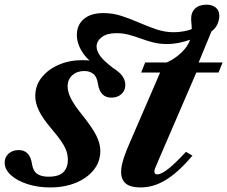

<svg xmlns="http://www.w3.org/2000/svg" viewBox="-50 -792 973 822"><path d="M552 10.5Q509 10.5 488.8 -6Q468.5 -22.5 468.5 -57Q468.5 -70.5 472 -86.8Q475.5 -103 483 -124.5Q490.5 -146 503 -175L635.5 -481.5H554.5L571.5 -524.5H663.5Q697 -539 725.8 -566Q754.5 -593 764 -622Q744.5 -614.5 717.5 -609Q690.5 -603.5 663.5 -603.5Q632.5 -603.5 605.5 -610.5Q578.5 -617.5 553.2 -626.8Q528 -636 502.5 -643Q477 -650 448.5 -650Q408 -650 385.8 -633Q363.5 -616 363.5 -592.5Q363.5 -575 377.8 -554Q392 -533 434.5 -500.5L397.5 -488Q332.5 -524.5 305.8 -564Q279 -603.5 279 -642.5Q279 -685 308.8 -710.5Q338.5 -736 393 -736Q433.5 -736 471.2 -723.5Q509 -711 545.8 -695Q582.5 -679 619.2 -666.5Q656 -654 694.5 -654Q715 -654 737.5 -658.2Q760 -662.5 771 -667.5Q771 -671 770.8 -674Q770.5 -677 770.5 -680.5L768.5 -704.5Q766.5 -737 784.2 -754.5Q802 -772 834.5 -772Q859 -772 874 -759.2Q889 -746.5 889 -724.5Q889 -707.5 880.8 -688.5Q872.5 -669.5 855.5 -658L800.5 -524.5H903L885.5 -481.5H790.5L622.5 -92Q619 -84 616.8 -78.5Q614.5 -73 613.2 -69.2Q612 -65.5 611.5 -62.8Q611 -60 611 -57.5Q611 -45.5 623 -45.5Q640.5 -45.5 670.2 -68.8Q700 -92 746 -142L774 -125.5Q713.5 -54.5 660.5 -22Q607.5 10.5 552 10.5ZM164.5 10.5Q112 10.5 67.8 -3.8Q23.5 -18 -3.2 -42.2Q-30 -66.5 -30 -96Q-30 -119.5 -13 -134.5Q4 -149.5 30 -149.5Q54 -149.5 68 -135Q82 -120.5 86.5 -92.5Q91 -60.5 108.8 -48Q126.5 -35.5 157 -35.5Q202.5 -35.5 221.5 -55Q240.5 -74.5 240.5 -107.5Q240.5 -126 235 -143.5Q229.5 -161 214.2 -184.2Q199 -207.5 168.5 -243Q132 -286 116.5 -318.5Q101 -351 101 -381Q101 -426 128.5 -460.5Q156 -495 201.8 -514.8Q247.5 -534.5 302.5 -534.5Q349.5 -534.5 391.5 -520.2Q433.5 -506 460 -481.8Q486.5 -457.5 486.5 -428Q486.5 -404.5 469.8 -389.2Q453 -374 426.5 -374Q379 -374 369.5 -432Q365 -464 349.2 -476Q333.5 -488 311 -488Q280 -488 259.8 -470Q239.5 -452 239.5 -422Q239.5 -398 254.2 -369.2Q269 -340.5 299.5 -303Q345.5 -245.5 362.5 -211.2Q379.5 -177 379.5 -146Q379.5 -100 351.5 -64.8Q323.5 -29.5 274.8 -9.5Q226 10.5 164.5 10.5Z"/></svg>

Font: Libre Caslon Text
Style: Italic
Weight: 400
Italic angle: -22.583°
Designer: Pablo Impallari, Rodrigo Fuenzalida, Katja Schimmel
Foundry: Pablo Impallari, Rodrigo Fuenzalida
Version: Version 2.000